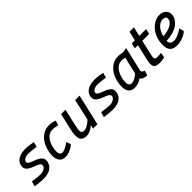

<svg xmlns="http://www.w3.org/2000/svg" viewBox="234 -1776 2914 2914"><g transform="rotate(-45 1690.5 -319.0)"><path d="M509 -410Q478 -414 448 -418Q422 -421 392.5 -424Q363 -427 340 -427Q318 -427 298.5 -421.5Q279 -416 264 -407Q249 -398 240 -385.5Q231 -373 231 -358Q231 -340 248.5 -328Q266 -316 292 -305Q318 -294 349 -282.5Q380 -271 406 -255.5Q432 -240 449.5 -218Q467 -196 467 -164Q467 -129 454 -97.5Q441 -66 413.5 -42.5Q386 -19 343.5 -5Q301 9 241 9Q216 9 185.5 6.5Q155 4 128 1Q96 -3 63 -8L86 -90Q119 -85 152 -81Q179 -77 209 -74.5Q239 -72 260 -72Q282 -72 302.5 -78Q323 -84 339.5 -94.5Q356 -105 366 -120Q376 -135 376 -152Q376 -171 358.5 -184Q341 -197 314.5 -208.5Q288 -220 257 -231.5Q226 -243 199.5 -258.5Q173 -274 155.5 -296Q138 -318 138 -351Q138 -384 152 -413Q166 -442 194.5 -464Q223 -486 265 -498.5Q307 -511 364 -511Q385 -511 409 -509Q433 -507 456 -503.5Q479 -500 498.5 -496Q518 -492 530 -489Z M904 -74Q890 -58 867.5 -43Q845 -28 818.5 -16Q792 -4 765 3Q738 10 715 10Q644 10 612 -32.5Q580 -75 580 -141Q580 -207 599 -273Q618 -339 654.5 -391.5Q691 -444 745 -477Q799 -510 870 -510Q902 -510 935.5 -503.5Q969 -497 994 -488L973 -409Q967 -412 954 -415Q941 -418 924.5 -420.5Q908 -423 891 -424.5Q874 -426 861 -426Q814 -426 778.5 -400.5Q743 -375 718.5 -334Q694 -293 681.5 -242.5Q669 -192 669 -143Q669 -115 682.5 -93.5Q696 -72 723 -72Q744 -72 767 -80Q790 -88 811.5 -99.5Q833 -111 850 -124Q867 -137 876 -146Z M1518 -499 1403 0H1308L1324 -63Q1312 -52 1294.5 -39Q1277 -26 1256.5 -15Q1236 -4 1213 3.5Q1190 11 1168 11Q1078 11 1054.5 -47.5Q1031 -106 1061 -239L1122 -499H1217L1157 -240Q1147 -196 1142 -164Q1137 -132 1140 -112Q1143 -92 1156 -82.5Q1169 -73 1195 -73Q1216 -73 1239 -82.5Q1262 -92 1283 -105.5Q1304 -119 1321 -133.5Q1338 -148 1347 -158L1423 -499Z M1995 -410Q1964 -414 1934 -418Q1908 -421 1878.5 -424Q1849 -427 1826 -427Q1804 -427 1784.5 -421.5Q1765 -416 1750 -407Q1735 -398 1726 -385.5Q1717 -373 1717 -358Q1717 -340 1734.5 -328Q1752 -316 1778 -305Q1804 -294 1835 -282.5Q1866 -271 1892 -255.5Q1918 -240 1935.5 -218Q1953 -196 1953 -164Q1953 -129 1940 -97.5Q1927 -66 1899.5 -42.5Q1872 -19 1829.5 -5Q1787 9 1727 9Q1702 9 1671.5 6.5Q1641 4 1614 1Q1582 -3 1549 -8L1572 -90Q1605 -85 1638 -81Q1665 -77 1695 -74.5Q1725 -72 1746 -72Q1768 -72 1788.5 -78Q1809 -84 1825.5 -94.5Q1842 -105 1852 -120Q1862 -135 1862 -152Q1862 -171 1844.5 -184Q1827 -197 1800.5 -208.5Q1774 -220 1743 -231.5Q1712 -243 1685.5 -258.5Q1659 -274 1641.5 -296Q1624 -318 1624 -351Q1624 -384 1638 -413Q1652 -442 1680.5 -464Q1709 -486 1751 -498.5Q1793 -511 1850 -511Q1871 -511 1895 -509Q1919 -507 1942 -503.5Q1965 -500 1984.5 -496Q2004 -492 2016 -489Z M2529 -510Q2506 -411 2483 -314Q2460 -217 2437 -117Q2437 -95 2450.5 -84Q2464 -73 2487 -69Q2482 -49 2475.5 -29.5Q2469 -10 2463 10Q2366 7 2349 -42Q2324 -22 2285 -6Q2246 10 2200 10Q2164 10 2139 -1Q2114 -12 2097.5 -32Q2081 -52 2073.5 -79.5Q2066 -107 2066 -140Q2066 -207 2084.5 -273Q2103 -339 2139.5 -391.5Q2176 -444 2229.5 -476.5Q2283 -509 2354 -509Q2380 -509 2404.5 -504.5Q2429 -500 2446 -497ZM2208 -71Q2229 -71 2251 -78.5Q2273 -86 2293 -97.5Q2313 -109 2329 -121Q2345 -133 2353 -142Q2360 -173 2366.5 -203.5Q2373 -234 2381 -266L2416 -417L2394 -420Q2383 -422 2370 -424.5Q2357 -427 2345 -426Q2298 -426 2262.5 -400Q2227 -374 2202.5 -333.5Q2178 -293 2165.5 -242Q2153 -191 2153 -142Q2153 -114 2166.5 -92.5Q2180 -71 2208 -71Z M2780 -414 2730 -196Q2722 -162 2718.5 -139.5Q2715 -117 2718 -103.5Q2721 -90 2732.5 -84Q2744 -78 2765 -78Q2776 -78 2790 -78.5Q2804 -79 2818 -80Q2834 -81 2851 -83L2837 -1Q2817 2 2798 5Q2781 7 2763 9Q2745 11 2732 11Q2691 11 2665.5 2.5Q2640 -6 2628 -27.5Q2616 -49 2617 -84.5Q2618 -120 2631 -174L2686 -414H2619L2639 -499H2706L2740 -649H2834L2800 -499H2947L2927 -414Z M3124 -73Q3151 -73 3181 -83.5Q3211 -94 3237.5 -107.5Q3264 -121 3284 -133.5Q3304 -146 3310 -151L3330 -74Q3321 -63 3299 -48.5Q3277 -34 3246.5 -21Q3216 -8 3180.5 1Q3145 10 3109 10Q3025 10 2989.5 -30.5Q2954 -71 2954 -144Q2954 -236 2982 -304.5Q3010 -373 3052 -418.5Q3094 -464 3143.5 -486.5Q3193 -509 3236 -509Q3272 -509 3299 -499Q3326 -489 3344.5 -472Q3363 -455 3372 -432Q3381 -409 3381 -382Q3381 -350 3367 -318Q3353 -286 3323 -254Q3294 -222 3255.5 -203Q3217 -184 3177 -173Q3137 -162 3101.5 -158Q3066 -154 3043 -153Q3039 -137 3043.5 -122.5Q3048 -108 3058.5 -97Q3069 -86 3086 -79.5Q3103 -73 3124 -73ZM3224 -427Q3201 -427 3175.5 -414.5Q3150 -402 3126.5 -378Q3103 -354 3084 -318.5Q3065 -283 3056 -237Q3089 -238 3130.5 -246.5Q3172 -255 3208.5 -272Q3245 -289 3269.5 -315.5Q3294 -342 3294 -380Q3294 -403 3275.5 -415Q3257 -427 3224 -427Z"/></g></svg>

Font: Panefresco 600wt
Style: Italic
Weight: 600
Foundry: Campivisivi & Chank Co
Version: Version 1.000